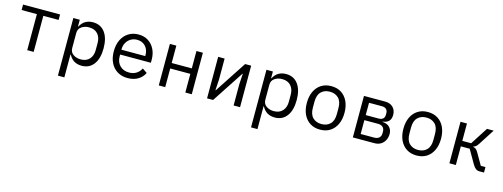

<svg xmlns="http://www.w3.org/2000/svg" viewBox="-16 -1317 6033 2305"><g transform="rotate(15 3000.0 -164.0)"><path d="M260 -448H70V-516H530V-448H340V0H260Z M695 -516H775V-432H779Q829 -528 938 -528Q1033 -528 1086.5 -456.5Q1140 -385 1140 -258Q1140 -131 1086.5 -59.5Q1033 12 938 12Q829 12 779 -84H775V200H695ZM907 -59Q977 -59 1015.5 -101.5Q1054 -144 1054 -214V-302Q1054 -372 1015.5 -414.5Q977 -457 907 -457Q854 -457 814.5 -430Q775 -403 775 -351V-165Q775 -113 814.5 -86Q854 -59 907 -59Z M1509 12Q1435 12 1380.5 -21.5Q1326 -55 1296.5 -115.5Q1267 -176 1267 -257Q1267 -340 1297 -400.5Q1327 -461 1380.5 -494.5Q1434 -528 1504 -528Q1574 -528 1625 -495.5Q1676 -463 1704.5 -406Q1733 -349 1733 -276V-238H1351V-214Q1351 -146 1393.5 -101.5Q1436 -57 1509 -57Q1561 -57 1599 -81Q1637 -105 1657 -147L1716 -107Q1693 -55 1639.5 -21.5Q1586 12 1509 12ZM1504 -462Q1460 -462 1425.5 -441.5Q1391 -421 1371 -385.5Q1351 -350 1351 -305V-298H1647V-309Q1647 -377 1607.5 -419.5Q1568 -462 1504 -462Z M1895 -516H1975V-300H2225V-516H2305V0H2225V-232H1975V0H1895Z M2495 0V-516H2575V-253L2567 -121H2571L2609 -179L2830 -516H2905V0H2825V-263L2833 -395H2829L2825 -389L2570 0Z M3095 -516H3175V-432H3179Q3229 -528 3338 -528Q3433 -528 3486.5 -456.5Q3540 -385 3540 -258Q3540 -131 3486.5 -59.5Q3433 12 3338 12Q3229 12 3179 -84H3175V200H3095ZM3307 -59Q3377 -59 3415.5 -101.5Q3454 -144 3454 -214V-302Q3454 -372 3415.5 -414.5Q3377 -457 3307 -457Q3254 -457 3214.5 -430Q3175 -403 3175 -351V-165Q3175 -113 3214.5 -86Q3254 -59 3307 -59Z M3900 12Q3828 12 3775.5 -21.5Q3723 -55 3694.5 -115.5Q3666 -176 3666 -258Q3666 -340 3694.5 -400.5Q3723 -461 3775.5 -494.5Q3828 -528 3900 -528Q3973 -528 4025 -494.5Q4077 -461 4105.5 -400.5Q4134 -340 4134 -258Q4134 -176 4105.5 -115.5Q4077 -55 4025 -21.5Q3973 12 3900 12ZM3900 -57Q3967 -57 4008 -97.5Q4049 -138 4049 -221V-295Q4049 -378 4008 -418.5Q3967 -459 3900 -459Q3833 -459 3792 -418.5Q3751 -378 3751 -295V-221Q3751 -138 3792 -97.5Q3833 -57 3900 -57Z M4307 -516H4570Q4633 -516 4669 -480Q4705 -444 4705 -385Q4705 -288 4604 -276V-272Q4664 -268 4693.5 -235Q4723 -202 4723 -154Q4723 -113 4705.5 -77.5Q4688 -42 4655 -21Q4622 0 4573 0H4307ZM4549 -299Q4582 -299 4601 -316Q4620 -333 4620 -364V-386Q4620 -417 4601 -434.5Q4582 -452 4549 -452H4387V-299ZM4553 -64Q4594 -64 4616 -84Q4638 -104 4638 -139V-162Q4638 -197 4616.5 -216.5Q4595 -236 4559 -236H4387V-64Z M5100 12Q5028 12 4975.5 -21.5Q4923 -55 4894.5 -115.5Q4866 -176 4866 -258Q4866 -340 4894.5 -400.5Q4923 -461 4975.5 -494.5Q5028 -528 5100 -528Q5173 -528 5225 -494.5Q5277 -461 5305.5 -400.5Q5334 -340 5334 -258Q5334 -176 5305.5 -115.5Q5277 -55 5225 -21.5Q5173 12 5100 12ZM5100 -57Q5167 -57 5208 -97.5Q5249 -138 5249 -221V-295Q5249 -378 5208 -418.5Q5167 -459 5100 -459Q5033 -459 4992 -418.5Q4951 -378 4951 -295V-221Q4951 -138 4992 -97.5Q5033 -57 5100 -57Z M5507 -516H5587V-300H5697L5836 -516H5919L5793 -320Q5776 -294 5763 -283.5Q5750 -273 5732 -268V-264Q5752 -261 5766 -250.5Q5780 -240 5795 -214L5879 -68H5937V0H5879Q5854 0 5834.5 -14Q5815 -28 5796 -60L5697 -232H5587V0H5507Z"/></g></svg>

Font: Lilex Nerd Font
Style: Regular
Weight: 400
Designer: Mike Abbink, Paul van der Laan, Pieter van Rosmalen, Mikhael Khrustik
Foundry: Mikhael Khrustik
Version: Version 2.400; ttfautohint (v1.8.4.7-5d5b);Nerd Fonts 3.3.0